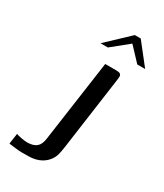

<svg xmlns="http://www.w3.org/2000/svg" viewBox="-161 -682 642 751"><g transform="rotate(30 160.5 -306.5)"><path d="M208.6 -149.5Q205.8 -129.8 202.2 -103.1Q198.6 -76.5 193.9 -60.3Q187.8 -41.9 174.3 -27.7Q160.8 -13.5 141.8 -5.8Q122.7 2 97.9 2.5Q83.2 3 68.6 2.9Q54.1 2.7 39.2 1Q24.3 -0.8 7.1 -3L14 -50.7Q21 -47.9 37.5 -44.7Q54 -41.6 63.5 -41.6Q91.9 -41.6 106.2 -53.6Q120.5 -65.6 124 -93.2L175.9 -460H225.3Q239.1 -460 244.1 -456.2Q249 -452.4 249 -445.1Q249 -437.9 247.3 -427.2ZM119.3 -521 219.6 -615.8H246.4L321 -521H285.4L228 -582.1L152.5 -521Z"/></g></svg>

Font: Genos Thin
Style: Italic
Weight: 100
Italic angle: -8°
Designer: Robert E. Leuschke
Foundry: Robert E. Leuschke
Version: Version 1.010